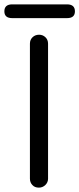

<svg xmlns="http://www.w3.org/2000/svg" viewBox="-49 -859 363 879"><path d="M171 -41Q171 -24 158.5 -12Q146 0 129 0Q110 0 99 -12Q88 -24 88 -41V-659Q88 -677 100 -688.5Q112 -700 130 -700Q147 -700 159 -688.5Q171 -677 171 -659ZM7 -776Q-29 -776 -29 -807Q-29 -839 7 -839H258Q294 -839 294 -807Q294 -776 258 -776Z"/></svg>

Font: Quicksand Light Medium
Style: Regular
Weight: 500
Version: Version 3.006